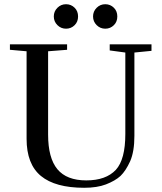

<svg xmlns="http://www.w3.org/2000/svg" viewBox="-20 -878 766 910"><path d="M208 -240V-635L298 -642V-668H27V-642L106 -635V-220Q106 -100 174 -44Q242 12 379 12Q440 12 482 -4Q526 -21 551 -44Q576 -68 597 -114Q617 -160 617 -234V-629L698 -637V-668H500V-639L574 -629V-243Q574 -122 529 -73Q482 -23 389 -23Q296 -23 252 -76Q208 -129 208 -240ZM334 -759Q350 -775 350 -800Q350 -825 334 -841Q317 -858 293 -858Q269 -858 252 -841Q235 -824 235 -800Q235 -776 252 -759Q269 -742 293 -742Q317 -742 334 -759ZM520 -759Q536 -775 536 -800Q536 -825 520 -841Q503 -858 479 -858Q455 -858 438 -841Q421 -824 421 -800Q421 -776 438 -759Q455 -742 479 -742Q503 -742 520 -759Z"/></svg>

Font: Rufina
Style: Regular
Weight: 400
Designer: Martin Sommaruga
Foundry: Martin Sommaruga
Version: Version